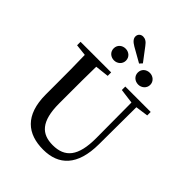

<svg xmlns="http://www.w3.org/2000/svg" viewBox="-302 -1241 1411 1411"><g transform="rotate(45 403.5 -536.0)"><path d="M564 -814C597 -814 628 -839 628 -875C628 -912 597 -936 564 -936C528 -936 499 -912 499 -875C499 -839 528 -814 564 -814ZM459 -928 478 -949 400 -1052C380 -1080 361 -1090 340 -1090C317 -1090 299 -1074 299 -1050C299 -1030 313 -1011 346 -992ZM312 -814C346 -814 376 -839 376 -875C376 -912 346 -936 312 -936C277 -936 248 -912 248 -875C248 -839 277 -814 312 -814ZM771 -737H507V-701L622 -686L624 -320C625 -128 560 -55 434 -55C319 -55 251 -118 251 -306V-397C251 -496 251 -593 253 -689L360 -701V-737H42V-701L132 -691C135 -593 135 -494 135 -397V-283C135 -67 245 18 408 18C567 18 669 -76 670 -301L672 -687L771 -701Z"/></g></svg>

Font: Source Han Serif CN SemiBold
Style: Regular
Weight: 600
Designer: Ryoko NISHIZUKA 西塚涼子 (kana & ideographs); Frank Grießhammer (Latin, Greek & Cyrillic); Wenlong ZHANG 张文龙 (bopomofo); San
Foundry: Adobe Systems Incorporated
Version: Version 1.000;PS 1;hotconv 16.6.53;makeotf.lib2.5.65590